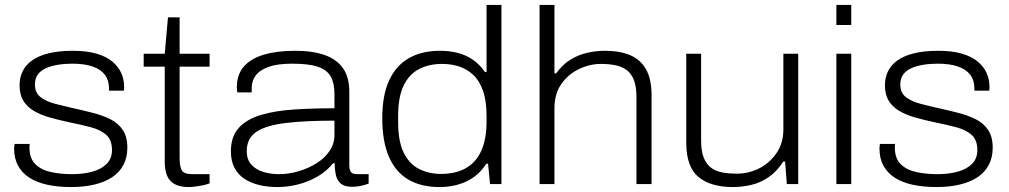

<svg xmlns="http://www.w3.org/2000/svg" viewBox="-20 -743 4072 775"><path d="M267 12Q213 12 170 2.5Q127 -7 97.5 -26.5Q68 -46 52.5 -75Q37 -104 37 -143Q37 -148 37.5 -153Q38 -158 39 -162H100Q99 -158 99 -154Q99 -150 99 -147Q99 -104 122.5 -80.5Q146 -57 185.5 -48.5Q225 -40 271 -40Q316 -40 352.5 -50Q389 -60 410.5 -81.5Q432 -103 432 -137Q432 -178 409 -198.5Q386 -219 346.5 -229.5Q307 -240 257 -250Q215 -259 178.5 -269.5Q142 -280 115 -296.5Q88 -313 73.5 -337.5Q59 -362 59 -399Q59 -430 71.5 -455.5Q84 -481 110 -499.5Q136 -518 177 -528Q218 -538 274 -538Q330 -538 369.5 -526.5Q409 -515 433.5 -494.5Q458 -474 469.5 -448Q481 -422 481 -393Q481 -390 481 -386.5Q481 -383 480 -377H420V-387Q420 -419 403.5 -441Q387 -463 354 -474.5Q321 -486 272 -486Q241 -486 213.5 -481.5Q186 -477 165 -467.5Q144 -458 132.5 -442Q121 -426 121 -402Q121 -369 143 -351.5Q165 -334 201 -324.5Q237 -315 277 -306Q318 -297 356.5 -287Q395 -277 426 -261.5Q457 -246 475.5 -218.5Q494 -191 494 -147Q494 -107 478 -77Q462 -47 432.5 -27.5Q403 -8 361 2Q319 12 267 12Z M740 12Q707 12 685.5 0.5Q664 -11 654.5 -33.5Q645 -56 645 -89V-474H560V-526H645L658 -673H705V-526H826V-474H705V-106Q705 -72 713.5 -56Q722 -40 757 -40H826V-3Q814 2 799 5Q784 8 768.5 10Q753 12 740 12Z M1099 12Q1061 12 1027 4Q993 -4 967 -21Q941 -38 926.5 -65.5Q912 -93 912 -132Q912 -192 944 -227Q976 -262 1033 -279Q1090 -296 1166.5 -301Q1243 -306 1330 -306V-363Q1330 -407 1315 -434Q1300 -461 1263 -473.5Q1226 -486 1159 -486Q1100 -486 1064 -473Q1028 -460 1012 -438Q996 -416 996 -390V-370H938Q937 -375 936.5 -380Q936 -385 936 -391Q936 -441 963.5 -473.5Q991 -506 1044 -522Q1097 -538 1171 -538Q1243 -538 1291.5 -520.5Q1340 -503 1365 -467Q1390 -431 1390 -372V-77Q1390 -56 1397 -48Q1404 -40 1421 -40H1468V-2Q1450 5 1433 8Q1416 11 1401 11Q1371 11 1356 -1.5Q1341 -14 1336 -36Q1331 -58 1331 -84H1324Q1300 -53 1263.5 -31.5Q1227 -10 1185 1Q1143 12 1099 12ZM1106 -40Q1146 -40 1186 -52Q1226 -64 1258.5 -84.5Q1291 -105 1310.5 -134Q1330 -163 1330 -198V-256Q1212 -256 1133 -246.5Q1054 -237 1015 -211Q976 -185 976 -133Q976 -99 994.5 -78.5Q1013 -58 1043 -49Q1073 -40 1106 -40Z M1754 12Q1680 12 1628.5 -18Q1577 -48 1550 -110Q1523 -172 1523 -266Q1523 -358 1550.5 -418Q1578 -478 1630 -508Q1682 -538 1756 -538Q1796 -538 1829.5 -529Q1863 -520 1890 -501Q1917 -482 1938 -452H1944V-723H2004V0H1958L1950 -82H1943Q1912 -34 1863.5 -11Q1815 12 1754 12ZM1760 -41Q1819 -41 1860 -64Q1901 -87 1922.5 -134Q1944 -181 1944 -254V-273Q1944 -336 1929.5 -377Q1915 -418 1889.5 -441.5Q1864 -465 1832 -475Q1800 -485 1765 -485Q1711 -485 1671 -464Q1631 -443 1609 -397Q1587 -351 1587 -275V-251Q1587 -173 1609.5 -127Q1632 -81 1671.5 -61Q1711 -41 1760 -41Z M2158 0V-723H2218V-447H2225Q2251 -483 2283 -502.5Q2315 -522 2350.5 -530Q2386 -538 2422 -538Q2481 -538 2523 -520.5Q2565 -503 2587.5 -463.5Q2610 -424 2610 -358V0H2549V-350Q2549 -394 2538.5 -420.5Q2528 -447 2508.5 -461Q2489 -475 2462.5 -480Q2436 -485 2406 -485Q2360 -485 2316.5 -464Q2273 -443 2245.5 -403.5Q2218 -364 2218 -306V0Z M2938 12Q2849 12 2799.5 -28.5Q2750 -69 2750 -168V-526H2810V-176Q2810 -132 2821 -105.5Q2832 -79 2851.5 -65Q2871 -51 2897.5 -46.5Q2924 -42 2954 -42Q3001 -42 3043.5 -63Q3086 -84 3114 -124.5Q3142 -165 3142 -220V-526H3202V0H3156L3149 -91H3142Q3115 -50 3082 -27.5Q3049 -5 3012 3.5Q2975 12 2938 12Z M3356 -642V-723H3416V-642ZM3356 0V-526H3416V0Z M3760 12Q3706 12 3663 2.5Q3620 -7 3590.5 -26.5Q3561 -46 3545.5 -75Q3530 -104 3530 -143Q3530 -148 3530.5 -153Q3531 -158 3532 -162H3593Q3592 -158 3592 -154Q3592 -150 3592 -147Q3592 -104 3615.5 -80.5Q3639 -57 3678.5 -48.5Q3718 -40 3764 -40Q3809 -40 3845.5 -50Q3882 -60 3903.5 -81.5Q3925 -103 3925 -137Q3925 -178 3902 -198.5Q3879 -219 3839.5 -229.5Q3800 -240 3750 -250Q3708 -259 3671.5 -269.5Q3635 -280 3608 -296.5Q3581 -313 3566.5 -337.5Q3552 -362 3552 -399Q3552 -430 3564.5 -455.5Q3577 -481 3603 -499.5Q3629 -518 3670 -528Q3711 -538 3767 -538Q3823 -538 3862.5 -526.5Q3902 -515 3926.5 -494.5Q3951 -474 3962.5 -448Q3974 -422 3974 -393Q3974 -390 3974 -386.5Q3974 -383 3973 -377H3913V-387Q3913 -419 3896.5 -441Q3880 -463 3847 -474.5Q3814 -486 3765 -486Q3734 -486 3706.5 -481.5Q3679 -477 3658 -467.5Q3637 -458 3625.5 -442Q3614 -426 3614 -402Q3614 -369 3636 -351.5Q3658 -334 3694 -324.5Q3730 -315 3770 -306Q3811 -297 3849.5 -287Q3888 -277 3919 -261.5Q3950 -246 3968.5 -218.5Q3987 -191 3987 -147Q3987 -107 3971 -77Q3955 -47 3925.5 -27.5Q3896 -8 3854 2Q3812 12 3760 12Z"/></svg>

Font: Archivo SemiExpanded ExtraLight
Style: Regular
Weight: 250
Width: 6
Designer: Hector Gatti
Foundry: Omnibus-Type
Version: Version 2.001